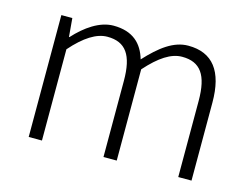

<svg xmlns="http://www.w3.org/2000/svg" viewBox="-80 -679 1064 811"><g transform="rotate(15 452.0 -273.5)"><path d="M100 0H158V-399C214 -463 265 -495 312 -495C392 -495 427 -446 427 -333V0H485V-399C542 -463 591 -495 639 -495C719 -495 754 -446 754 -333V0H812V-341C812 -478 759 -547 652 -547C588 -547 532 -504 472 -439C453 -504 410 -547 325 -547C265 -547 205 -505 157 -452H155L148 -533H100Z"/></g></svg>

Font: Spoqa Han Sans Neo Light
Style: Regular
Weight: 300
Designer: [Spoqa Han Sans Neo] Dong-huui Kim  Younghwa Kang  Yujin Lee  [Noto Sans] Ryoko NISHIZUKA  (kana & ideographs); Paul D. 
Foundry: Spoqa (http://www.spoqa-han-sans.com)
Version: Version 1.000